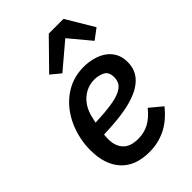

<svg xmlns="http://www.w3.org/2000/svg" viewBox="-232 -871 977 977"><g transform="rotate(-45 256.5 -382.5)"><path d="M248 12Q147 12 94 -46Q41 -104 41 -208Q41 -228 43 -247.5Q45 -267 49 -285Q63 -354 99.5 -410Q136 -466 191.5 -499Q247 -532 318 -532Q349 -532 380.5 -524Q412 -516 437 -499.5Q462 -483 477.5 -456Q493 -429 493 -390Q493 -357 480 -330Q467 -303 440 -282Q413 -261 371.5 -246.5Q330 -232 274.5 -224.5Q219 -217 147 -215Q146 -206 145.5 -197Q145 -188 145 -182Q145 -134 171.5 -105Q198 -76 255 -76Q298 -76 333 -95Q368 -114 400 -154L466 -99Q417 -39 363 -13.5Q309 12 248 12ZM310 -448Q274 -448 244 -431.5Q214 -415 193.5 -385Q173 -355 165 -314L159 -288Q231 -291 276 -298Q321 -305 346 -317.5Q371 -330 380.5 -346.5Q390 -363 390 -385Q390 -423 364.5 -435.5Q339 -448 310 -448ZM311 -777H417L506 -628L450 -586L354 -701L217 -585L165 -628Z"/></g></svg>

Font: IBM Plex Sans Medium
Style: Italic
Weight: 500
Italic angle: -11.31°
Designer: Mike Abbink, Paul van der Laan, Pieter van Rosmalen
Foundry: Bold Monday
Version: Version 3.201